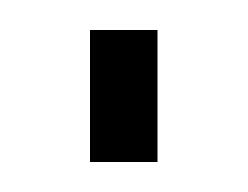

<svg xmlns="http://www.w3.org/2000/svg" viewBox="-20 -108 165 128"><path d="M40 -88H85V0H40Z"/></svg>

Font: Bebas Neue Book
Style: Regular
Weight: 400
Designer: Ryoichi Tsunekawa
Foundry: Ryoichi Tsunekawa
Version: Version 001.003